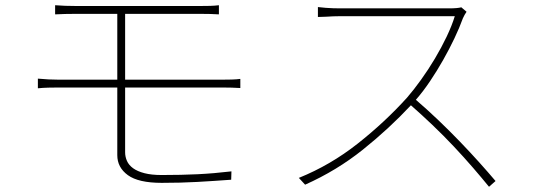

<svg xmlns="http://www.w3.org/2000/svg" viewBox="-20 -705 2040 735"><path d="M459 -370V-122Q459 -105 466 -89Q473 -73 489.5 -61Q506 -49 533 -42Q560 -35 599 -35Q674 -35 736 -38Q798 -41 866 -49L865 -17Q797 -12 734.5 -8.5Q672 -5 599 -5Q510 -5 469.5 -34.5Q429 -64 429 -111V-370H204Q187 -370 165.5 -369.5Q144 -369 125 -367V-404Q145 -402 166 -401Q187 -400 204 -400H429V-652H274Q250 -652 229.5 -651.5Q209 -651 191 -650V-685Q227 -682 274 -682H743Q767 -682 784.5 -682.5Q802 -683 818 -685V-650Q801 -651 785 -651.5Q769 -652 743 -652H459V-400H831Q847 -400 866.5 -400.5Q886 -401 900 -403V-368Q886 -369 867 -369.5Q848 -370 831 -370Z M1766 -660Q1763 -656 1758.5 -648Q1754 -640 1752 -635Q1739 -599 1719.5 -558Q1700 -517 1676.5 -475.5Q1653 -434 1626.5 -394.5Q1600 -355 1572 -323Q1614 -287 1657 -246Q1700 -205 1740 -163.5Q1780 -122 1815 -83Q1850 -44 1877 -12L1852 10Q1826 -22 1791.5 -62Q1757 -102 1717.5 -144Q1678 -186 1635.5 -226.5Q1593 -267 1553 -302Q1469 -212 1369 -132Q1269 -52 1148 2L1124 -24Q1245 -73 1349 -155Q1453 -237 1538 -331Q1564 -361 1592 -400Q1620 -439 1645 -481Q1670 -523 1690 -565Q1710 -607 1721 -643H1281Q1270 -643 1255.5 -642.5Q1241 -642 1228 -641Q1213 -640 1197 -640V-678Q1212 -676 1227 -675Q1240 -674 1254.5 -673.5Q1269 -673 1281 -673H1700Q1731 -673 1746 -677Z"/></svg>

Font: SpoqaHanSans
Style: Thin
Weight: 250
Designer: [Spoqa Han Sans] Dong-huui Kim \uAE40 \uB3D9 \uD718   [Noto Sans] Ryoko NISHIZUKA \u897F \u585A \u6DBC \u5B50  (kana & i
Foundry: Spoqa (http://bi.spoqa.com)
Version: Version 1.004;PS 1.004;hotconv 1.0.82;makeotf.lib2.5.63406